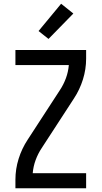

<svg xmlns="http://www.w3.org/2000/svg" viewBox="-20 -1001 540 1021"><path d="M62 0V-46Q62 -102 79 -156.5Q96 -211 127 -258L298 -521Q318 -551 330.5 -585Q343 -619 346 -655H62V-735H438V-689Q438 -633 421 -578.5Q404 -524 373 -477L202 -214Q182 -184 169.5 -150Q157 -116 154 -80H438V0ZM238 -794 185 -836 305 -981 370 -929Z"/></svg>

Font: Iosevka Term Curly Medium
Style: Regular
Weight: 500
Designer: Belleve Invis
Foundry: Belleve Invis
Version: Version 32.3.0